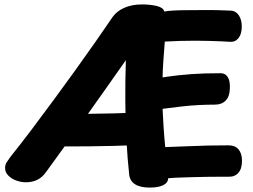

<svg xmlns="http://www.w3.org/2000/svg" viewBox="-20 -812 1145 868"><path d="M188 -34Q171 -10 148.5 1Q126 12 97 12Q75 12 53 4Q31 -4 16.5 -19.5Q2 -35 3 -55Q4 -69 10.5 -79Q17 -89 28 -104Q73 -160 122 -225Q171 -290 221.5 -358.5Q272 -427 320.5 -494.5Q369 -562 412 -623.5Q455 -685 489 -735Q508 -762 542.5 -777Q577 -792 622 -792Q659 -792 688.5 -785Q718 -778 723 -760Q739 -763 766.5 -764.5Q794 -766 828 -766Q862 -766 897.5 -766.5Q933 -767 966 -766Q999 -765 1024 -764Q1046 -763 1059.5 -743Q1073 -723 1073 -692Q1073 -658 1058 -639.5Q1043 -621 1019 -623Q1007 -624 983.5 -625Q960 -626 929 -627Q898 -628 863.5 -628Q829 -628 793 -627Q757 -626 725 -624Q724 -606 722 -583Q720 -560 718.5 -537Q717 -514 716 -494Q715 -474 715 -462Q754 -468 785.5 -471.5Q817 -475 846 -477Q875 -479 906.5 -480Q938 -481 978 -481Q999 -481 1010 -463Q1021 -445 1019 -411Q1018 -375 1000 -357Q982 -339 952 -339Q914 -339 876.5 -337Q839 -335 799.5 -330.5Q760 -326 715 -320Q716 -304 717 -283Q718 -262 719.5 -238Q721 -214 723 -190.5Q725 -167 727 -147Q787 -149 832.5 -151Q878 -153 921 -154Q964 -155 1014 -155Q1043 -155 1058.5 -136.5Q1074 -118 1074 -85Q1074 -49 1057.5 -30.5Q1041 -12 1013 -13Q998 -13 971 -13Q944 -13 911 -12.5Q878 -12 845.5 -11Q813 -10 785 -9Q757 -8 740 -6Q740 14 718 25Q696 36 657 36Q614 36 590.5 21Q567 6 564 -23Q556 -96 551.5 -181Q547 -266 546.5 -357.5Q546 -449 549 -540Q499 -469 453 -403.5Q407 -338 362.5 -276Q318 -214 275 -154Q232 -94 188 -34ZM269 -150Q252 -150 241 -168Q230 -186 230 -224Q230 -262 243 -279.5Q256 -297 285 -297Q331 -297 386.5 -297.5Q442 -298 498 -299.5Q554 -301 599 -303Q621 -303 630 -286.5Q639 -270 639 -231Q639 -192 630 -174Q621 -156 599 -156Q554 -154 498 -152.5Q442 -151 382.5 -150.5Q323 -150 269 -150Z"/></svg>

Font: Playpen Sans Arabic
Style: Bold
Weight: 700
Version: Version 2.000